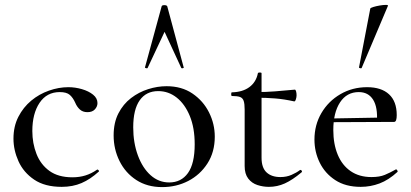

<svg xmlns="http://www.w3.org/2000/svg" viewBox="-20 -751 1680 784"><path d="M232 12Q163 12 119.5 -17.5Q76 -47 55.5 -92.5Q35 -138 35 -185Q35 -235 55 -274Q75 -313 107.5 -340Q140 -367 180 -381Q220 -395 259 -395Q287 -395 314.5 -387Q342 -379 360 -364.5Q378 -350 378 -330Q378 -316 367.5 -304.5Q357 -293 337 -293Q318 -293 306 -304Q294 -315 287 -332Q278 -352 265 -363.5Q252 -375 224 -375Q171 -375 141.5 -331Q112 -287 112 -216Q112 -166 129 -122.5Q146 -79 182 -53Q218 -27 276 -27Q304 -27 328.5 -34.5Q353 -42 376 -58Q379 -60 382.5 -56Q386 -52 383 -50Q349 -19 313 -3.5Q277 12 232 12Z M642 13Q581 13 536.5 -16Q492 -45 468 -93.5Q444 -142 444 -198Q444 -250 463.5 -288Q483 -326 515 -350.5Q547 -375 585 -387Q623 -399 660 -399Q722 -399 766 -369Q810 -339 833.5 -292Q857 -245 857 -193Q857 -130 827 -83.5Q797 -37 748.5 -12Q700 13 642 13ZM671 -6Q720 -6 747.5 -44.5Q775 -83 775 -162Q775 -229 755 -277.5Q735 -326 701.5 -352.5Q668 -379 626 -379Q577 -379 550.5 -341.5Q524 -304 524 -231Q524 -168 543 -116.5Q562 -65 595 -35.5Q628 -6 671 -6ZM730 -476Q732 -474 727 -472.5Q722 -471 720 -474L652 -621L583 -474Q582 -471 576.5 -472.5Q571 -474 572 -476L640 -725Q641 -730 651 -730Q661 -730 663 -725Z M1078 12Q1054 12 1031 4.5Q1008 -3 993.5 -22Q979 -41 979 -73V-304Q979 -327 975 -339Q971 -351 960 -355Q949 -359 927 -359Q924 -359 924 -366.5Q924 -374 927 -374Q971 -375 998.5 -395.5Q1026 -416 1033 -452Q1034 -455 1041 -455Q1048 -455 1048 -452V-107Q1048 -66 1068.5 -47Q1089 -28 1125 -28Q1150 -28 1170.5 -37Q1191 -46 1204 -56Q1208 -59 1211.5 -54.5Q1215 -50 1211 -47Q1174 -16 1143 -2Q1112 12 1078 12ZM1181 -337Q1141 -346 1104 -349Q1067 -352 1026 -352V-375Q1066 -375 1103.5 -378Q1141 -381 1184 -385Q1187 -385 1189 -378Q1191 -371 1191 -362Q1191 -354 1188 -345Q1185 -336 1181 -337Z M1453 12Q1391 12 1349 -15.5Q1307 -43 1285.5 -87Q1264 -131 1264 -181Q1264 -241 1292.5 -289.5Q1321 -338 1370 -366.5Q1419 -395 1479 -395Q1537 -395 1568.5 -366Q1600 -337 1600 -281Q1600 -268 1597.5 -260.5Q1595 -253 1588 -253H1519Q1523 -313 1503.5 -344Q1484 -375 1445 -375Q1396 -375 1368.5 -333Q1341 -291 1341 -220Q1341 -163 1359 -119.5Q1377 -76 1412 -52Q1447 -28 1497 -28Q1530 -28 1551.5 -37Q1573 -46 1596 -59Q1598 -61 1601.5 -56.5Q1605 -52 1603 -49Q1567 -16 1530 -2Q1493 12 1453 12ZM1318 -252 1317 -267 1541 -271V-253ZM1457 -474Q1456 -471 1450.5 -472.5Q1445 -474 1446 -476L1492 -716Q1493 -719 1504.5 -722.5Q1516 -726 1530.5 -728.5Q1545 -731 1555.5 -731Q1566 -731 1564 -727Z"/></svg>

Font: Cormorant Infant Light Medium
Style: Regular
Weight: 500
Version: Version 4.001